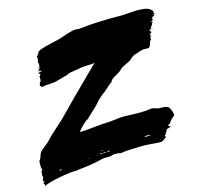

<svg xmlns="http://www.w3.org/2000/svg" viewBox="-100 -755 924 892"><g transform="rotate(-15 362.0 -308.5)"><path d="M682.9 -546.7V-544.8Q678.1 -546.7 678.1 -547.6ZM680 -545.7Q680 -545.7 680 -545.7ZM665.7 -164.8Q675.2 -147.6 674.3 -132.4Q655.2 -117.1 654.3 -113.3Q645.7 -103.8 646.7 -101Q637.1 -98.1 634.3 -91.4Q636.2 -90.5 639 -90.5Q639 -90.5 641 -89.5Q649.5 -85.7 636.2 -82.9Q633.3 -81.9 631.4 -81Q627.6 -81 624.3 -78.6Q621 -76.2 623.8 -72.4Q621 -72.4 620 -72.4Q619 -70.5 620 -66.7H617.1Q616.2 -64.8 618.1 -64.8Q613.3 -64.8 614.3 -57.1Q608.6 -55.2 608.1 -53.8Q607.6 -52.4 609 -50Q610.5 -47.6 610.5 -43.8Q608.6 -42.9 600.5 -36.7Q592.4 -30.5 588.6 -30.5V-28.6Q563.8 -28.6 540 -31Q516.2 -33.3 487.6 -33.3Q455.2 -32.4 421.9 -30.5Q420 -30.5 413.3 -30Q406.7 -29.5 400 -28.1Q393.3 -26.7 387.1 -27.1Q381 -27.6 379 -29.5L377.1 -30.5H376.2H374.3V-28.6Q372.4 -28.6 370.5 -29.5Q368.6 -30.5 366.7 -30.5Q366.7 -29.5 367.6 -29.5Q365.7 -30.5 362.4 -30.5Q359 -30.5 354.8 -29.5Q350.5 -28.6 347.1 -27.6Q343.8 -26.7 340 -25.7Q336.2 -24.8 334.3 -24.8Q306.7 -26.7 284.8 -20Q251.4 -10.5 173.3 -2.9V-1Q152.4 -3.8 86.7 7.6Q21 21 11.4 30.5V29.5Q11.4 28.6 10.5 29.5Q9.5 28.6 10.5 23.8V20Q4.8 19 5.2 18.1Q5.7 17.1 9.5 13.3Q15.2 5.7 6.7 6.7Q6.7 1.9 8.6 -3.8Q10.5 -9.5 11.9 -11.9Q13.3 -14.3 11 -16.2Q8.6 -18.1 9 -19.5Q9.5 -21 10.5 -25.7Q11.4 -30.5 10.5 -34.3Q9.5 -38.1 13.8 -42.9Q18.1 -47.6 17.1 -49.5Q15.2 -51.4 14.3 -52.4Q16.2 -53.3 17.1 -56.2Q14.3 -56.2 11.4 -55.2Q11.4 -57.1 12.4 -57.1Q13.3 -57.1 14.3 -58.1V-61Q14.3 -63.8 13.8 -67.6Q13.3 -71.4 12.4 -72.4Q14.3 -74.3 15.2 -76.2Q13.3 -77.1 13.3 -78.1Q13.3 -79 13.8 -81.9Q14.3 -84.8 14.3 -87.6Q14.3 -90.5 15.2 -90.5Q23.8 -101 26.7 -114.3Q30.5 -125.7 34.3 -129.5Q39 -135.2 57.6 -149.5Q76.2 -163.8 85.7 -175.2Q101 -191.4 127.6 -215.2Q154.3 -239 166.7 -250.5Q221.9 -308.6 380 -463.8Q370.5 -461 354.3 -461Q338.1 -461 330.5 -460Q326.7 -459 317.1 -458.6Q307.6 -458.1 302.9 -456.2Q298.1 -455.2 284.8 -453.3Q271.4 -451.4 260.5 -449.5Q249.5 -447.6 246.7 -443.8Q194.3 -429.5 185.7 -426.7Q176.2 -423.8 152.9 -422.9Q129.5 -421.9 119 -419Q116.2 -418.1 112.9 -420.5Q109.5 -422.9 108.1 -427.6Q106.7 -432.4 111.4 -439Q110.5 -440 110.5 -441.9Q110.5 -441.9 115.2 -444.8Q118.1 -445.7 117.1 -470.5Q117.1 -471.4 118.1 -471.4Q119 -471.4 120 -471.4L123.8 -479L122.9 -480Q116.2 -480 116.2 -484.8Q116.2 -485.7 121 -487.1Q125.7 -488.6 130.5 -489.5Q135.2 -490.5 135.2 -492.4L117.1 -493.3Q117.1 -495.2 119.5 -495.7Q121.9 -496.2 123.3 -497.1Q124.8 -498.1 123.8 -501Q121 -501 121 -503.8Q130.5 -506.7 130.5 -507.6Q130.5 -509.5 125.7 -509.5L120 -510.5Q123.8 -510.5 127.6 -513.3Q129.5 -516.2 129 -521.4Q128.6 -526.7 128.6 -528.6Q128.6 -532.4 126.7 -532.4Q124.8 -532.4 124.8 -533.8Q124.8 -535.2 127.1 -535.7Q129.5 -536.2 128.6 -541Q129.5 -542.9 130 -546.7Q130.5 -550.5 130 -555.2Q129.5 -560 128.6 -562.9Q132.4 -563.8 136.7 -570Q141 -576.2 141 -579Q141 -581 142.9 -582.4Q144.8 -583.8 147.6 -584.3Q150.5 -584.8 151.4 -586.2Q152.4 -587.6 157.1 -589.5Q159 -590.5 159 -589.5Q176.2 -596.2 213.8 -604.3Q251.4 -612.4 269.5 -619Q271.4 -620 280.5 -622.9Q289.5 -625.7 294.8 -627.6Q300 -629.5 309 -631.9Q318.1 -634.3 323.8 -635.2Q329.5 -636.2 336.7 -636.2Q343.8 -636.2 347.6 -634.3Q436.2 -645.7 561 -643.8Q568.6 -643.8 588.1 -645.7Q607.6 -647.6 624.3 -648.1Q641 -648.6 659.5 -647.1Q678.1 -645.7 691 -638.6Q703.8 -631.4 707.6 -620Q702.9 -620 702.9 -617.1Q702.9 -616.2 706.2 -615.7Q709.5 -615.2 709.5 -613.3Q708.6 -612.4 705.2 -611Q701.9 -609.5 701.9 -609Q701.9 -608.6 703.3 -607.1Q704.8 -605.7 704.8 -604.3Q704.8 -602.9 700 -602.4Q695.2 -601.9 694.3 -601Q696.2 -601 697.1 -599Q695.2 -599 693.3 -598.1H691.4L692.4 -597.1Q693.3 -596.2 693.3 -595.2Q691.4 -594.3 690.5 -594.3Q691.4 -594.3 692.4 -592.4Q690.5 -591.4 690.5 -590.5Q691.4 -589.5 691.4 -588.6Q691.4 -587.6 693.3 -588.6L694.3 -586.7Q690.5 -582.9 687.1 -582.4Q683.8 -581.9 682.9 -581Q682.9 -580 685.7 -578.1Q688.6 -577.1 690.5 -576.2Q683.8 -570.5 683.8 -568.6Q684.8 -567.6 684.8 -566.7Q682.9 -565.7 678.6 -559Q674.3 -552.4 673.3 -550.5Q675.2 -549.5 676.2 -546.7Q667.6 -547.6 664.8 -542.9Q666.7 -541.9 668.6 -538.6Q670.5 -535.2 672.4 -534.3L670.5 -531.4Q667.6 -528.6 663.8 -526.7L661 -523.8L662.9 -522.9Q666.7 -522.9 666.7 -521Q666.7 -519 663.8 -519.5Q661 -520 661 -519Q661 -518.1 662.9 -517.1L665.7 -515.2Q663.8 -513.3 662.4 -511.9Q661 -510.5 661 -508.6Q661 -506.7 661.4 -503.8Q661.9 -501 661.9 -500Q655.2 -497.1 652.4 -485.7Q649.5 -474.3 646.7 -470.5Q641.9 -463.8 630 -464.8Q618.1 -465.7 610.5 -464.8Q606.7 -463.8 592.4 -459.5Q578.1 -455.2 568.1 -451.4Q558.1 -447.6 551.4 -440Q542.9 -430.5 519 -420Q495.2 -409.5 487.6 -400Q481.9 -393.3 460.5 -381.9Q439 -370.5 433.3 -360H434.3Q435.2 -360 435.2 -358.1Q427.6 -354.3 419.5 -347.1Q411.4 -340 402.9 -332.4Q394.3 -324.8 388.6 -320Q362.9 -302.9 340 -275.2Q330.5 -264.8 310 -246.2Q289.5 -227.6 282.9 -220Q273.3 -216.2 255.2 -199Q238.1 -181.9 230.5 -170.5Q255.2 -170.5 300.5 -175.7Q345.7 -181 368.6 -181Q381 -181 408.6 -184.8Q436.2 -188.6 451.4 -187.6Q545.7 -183.8 565.7 -188.6Q581.9 -192.4 598.1 -186.7Q605.7 -183.8 609.5 -182.9Q611.4 -182.9 623.8 -182.4Q636.2 -181.9 642.9 -181Q649.5 -180 656.7 -176.2Q663.8 -172.4 665.7 -164.8ZM97.1 -21Q98.1 -21.9 101 -23.3Q103.8 -24.8 104.8 -25.7Q97.1 -29.5 93.3 -21ZM122.9 -26.7Q121 -27.6 119 -28.6H126.7L125.7 -27.6ZM145.7 -31.4H150.5Q148.6 -29.5 145.7 -31.4ZM178.1 -36.2H182.9Q181 -34.3 178.1 -36.2ZM186.7 -35.2 183.8 -36.2Q186.7 -38.1 190.5 -37.1H189.5ZM193.3 -36.2Q191.4 -37.1 190.5 -38.1H193.3ZM203.8 -39Q203.8 -35.2 208.6 -39ZM206.7 -49.5H204.8Q205.7 -51.4 207.6 -52.4L209.5 -54.3V-52.4V-50.5Q207.6 -50.5 206.7 -49.5ZM241 -41Q241.9 -41.9 241.9 -42.9H238.1Q239 -40 241 -40ZM282.9 -43.8 281.9 -45.7H282.9Q281.9 -46.7 281 -46.7Q281 -45.7 280 -43.8ZM335.2 -63.8Q333.3 -62.9 331.4 -63.8ZM308.6 -61.9Q307.6 -61.9 305.2 -61.4Q302.9 -61 301.9 -60Q309.5 -58.1 312.4 -61.9ZM285.7 -60H292.4Q289.5 -58.1 285.7 -60ZM305.7 -47.6Q306.7 -47.6 306.7 -49.5Q297.1 -52.4 294.3 -45.7Q302.9 -46.7 304.8 -47.6ZM307.6 -47.6Q320 -45.7 326.7 -49.5Q311.4 -51.4 307.6 -47.6ZM341.9 -49.5V-52.4Q340 -52.4 338.1 -53.3V-50.5Q334.3 -49.5 328.6 -49.5Q332.4 -43.8 341.9 -49.5ZM349.5 -49.5H347.6V-51.4H349.5ZM470.5 -70.5Q474.3 -71.4 473.3 -69.5H470.5ZM371.4 -53.3H378.1Q375.2 -48.6 371.4 -53.3ZM379 -66.7V-65.7H377.1L378.1 -67.6Q379 -66.7 380 -66.7ZM382.9 -53.3H387.6Q384.8 -52.4 382.9 -53.3ZM386.7 -181.9Q387.6 -181.9 387.6 -181ZM389.5 -66.7Q396.2 -72.4 401.9 -68.6Q399 -65.7 389.5 -66.7ZM391.4 -54.3H398.1Q395.2 -51.4 391.4 -54.3ZM401.9 -51.4H400Q401.9 -55.2 405.7 -53.3H404.8ZM407.6 -67.6H411.4Q409.5 -66.7 407.6 -67.6ZM423.8 -53.3 421.9 -54.3Q422.9 -56.2 424.8 -54.3ZM425.7 -54.3Q431.4 -59 430.5 -57.1Q434.3 -58.1 458.1 -58.1Q455.2 -49.5 425.7 -54.3ZM462.9 -56.2Q470.5 -61.9 477.1 -58.1Q476.2 -55.2 462.9 -56.2ZM481.9 -70.5Q480 -69.5 478.1 -68.6V-70.5H481.9ZM487.6 -70.5H490.5Q489.5 -69.5 487.6 -70.5ZM501 -57.1Q504.8 -61.9 509.5 -58.1Q507.6 -56.2 501 -57.1ZM530.5 -57.1H512.4V-58.1Q514.3 -59 538.1 -60Q537.1 -59 534.3 -58.6Q531.4 -58.1 530.5 -57.1ZM541.9 -70.5ZM543.8 -71.4V-72.4Q521.9 -78.1 514.3 -70.5Q540 -69.5 543.8 -71.4ZM561 -60H571.4Q569.5 -59 566.2 -59Q562.9 -59 561 -60ZM588.6 -59H592.4Q590.5 -58.1 588.6 -59Z"/></g></svg>

Font: KAZYinfo
Style: Bold
Weight: 700
Designer: emmanuel didier
Foundry: emmanuel didier
Version: Version 001.000